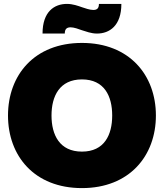

<svg xmlns="http://www.w3.org/2000/svg" viewBox="-20 -952 840 984"><path d="M400 12C643 12 779 -153 779 -360C779 -567 643 -732 400 -732C156 -732 21 -567 21 -360C21 -153 156 12 400 12ZM198 -780H312C312 -803 322 -812 342 -812C359 -812 384 -803 400 -797C420 -791 447 -780 477 -780C541 -780 602 -820 602 -932H487C487 -909 477 -901 458 -901C440 -901 415 -910 400 -915C380 -922 353 -932 323 -932C259 -932 198 -893 198 -780ZM244 -360C244 -459 285 -545 400 -545C515 -545 555 -459 555 -360C555 -261 515 -175 400 -175C285 -175 244 -261 244 -360Z"/></svg>

Font: Aspekta 950
Style: Regular
Weight: 950
Designer: Ivo Dolenc
Version: Version 2.000